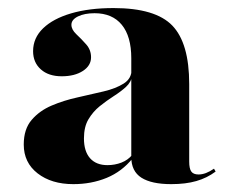

<svg xmlns="http://www.w3.org/2000/svg" viewBox="-20 -450 582 481"><path d="M308.9 -209.7V-304Q308.9 -358.9 285.1 -387.9Q261.3 -416.9 216.9 -416.9Q191.9 -416.9 175.4 -408.9Q158.9 -400.8 158.9 -387.9Q158.9 -375.8 171.4 -364.1Q183.9 -352.4 196 -338.7Q208.1 -325 208.1 -306.5Q208.1 -285.5 187.5 -272.2Q166.9 -258.9 134.7 -258.9Q101.6 -258.9 82.3 -276.2Q62.9 -293.5 62.9 -321.8Q62.9 -354.8 87.9 -379Q112.9 -403.2 158.1 -416.5Q203.2 -429.8 264.5 -429.8Q369.4 -429.8 411.7 -385.9Q454 -341.9 454 -239.5V-209.7ZM163.7 11.3Q108.9 11.3 74.2 -15.7Q39.5 -42.7 39.5 -87.9Q39.5 -126.6 59.3 -149.6Q79 -172.6 109.3 -185.5Q139.5 -198.4 174.2 -206Q208.9 -213.7 239.5 -221Q270.2 -228.2 289.9 -240.7Q309.7 -253.2 309.7 -275.8L311.3 -261.3Q308.9 -244.4 295.6 -232.3Q282.3 -220.2 264.5 -208.9Q246.8 -197.6 229.8 -183.9Q212.9 -170.2 201.6 -151.2Q190.3 -132.3 190.3 -103.2Q190.3 -71 205.6 -53.6Q221 -36.3 249.2 -36.3Q267.7 -36.3 284.3 -42.7Q300.8 -49.2 311.3 -62.1L312.1 -53.2Q285.5 -20.2 247.2 -4.4Q208.9 11.3 163.7 11.3ZM454 -45.2Q454 -27.4 459.3 -20.2Q464.5 -12.9 477.4 -12.9Q486.3 -12.9 496 -16.5Q505.6 -20.2 516.1 -27.4L520.2 -20.2Q498.4 -4 471.8 3.6Q445.2 11.3 408.9 11.3Q359.7 11.3 334.3 -4.8Q308.9 -21 308.9 -56.5V-209.7H454Z"/></svg>

Font: Playfair 144pt SemiExpanded Black
Style: Regular
Weight: 900
Width: 6
Designer: Claus Eggers Sørensen
Foundry: Claus Eggers Sørensen
Version: Version 2.203